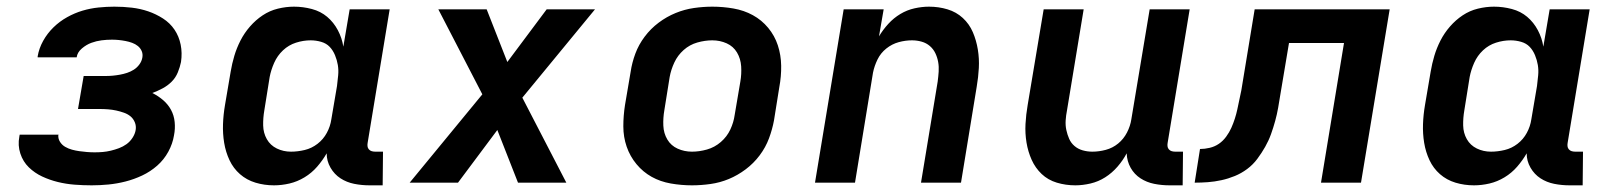

<svg xmlns="http://www.w3.org/2000/svg" viewBox="-20 -548 4840 576"><path d="M255 8Q229 8 203.5 6Q178 4 153.5 -2Q129 -8 106.5 -18.5Q84 -29 66.5 -46Q49 -63 41 -87.5Q33 -112 38 -138L39 -144H156L155 -143Q154 -132 160 -122.5Q166 -113 175.5 -107.5Q185 -102 196 -99Q207 -96 218 -94.5Q229 -93 240.5 -92Q252 -91 264 -91Q276 -91 288 -92Q300 -93 312.5 -96Q325 -99 337 -103.5Q349 -108 359.5 -115.5Q370 -123 377.5 -134.5Q385 -146 387 -158Q389 -170 384.5 -181Q380 -192 371.5 -199Q363 -206 351.5 -210Q340 -214 328.5 -216.5Q317 -219 304.5 -220Q292 -221 280 -221H214L231 -320H297Q308 -320 318.5 -321Q329 -322 340 -324Q351 -326 361.5 -329.5Q372 -333 381.5 -339Q391 -345 398 -354.5Q405 -364 407 -375Q409 -386 405 -395Q401 -404 393.5 -410Q386 -416 376.5 -419.5Q367 -423 356.5 -425Q346 -427 336 -428Q326 -429 316 -429Q300 -429 284.5 -427Q269 -425 254 -419.5Q239 -414 225.5 -402.5Q212 -391 210 -376H93V-379Q97 -403 109.5 -425.5Q122 -448 140.5 -466Q159 -484 181.5 -496.5Q204 -509 227.5 -516Q251 -523 275.5 -525.5Q300 -528 323 -528Q350 -528 375.5 -525Q401 -522 424.5 -514Q448 -506 469 -492.5Q490 -479 503.5 -459Q517 -439 522 -414Q527 -389 523 -362Q520 -347 513.5 -331Q507 -315 495 -303Q483 -291 468 -283Q453 -275 437 -269Q455 -260 469.5 -247.5Q484 -235 493 -218.5Q502 -202 504 -182Q506 -162 502 -142Q498 -117 485 -93Q472 -69 451.5 -51Q431 -33 406.5 -21.5Q382 -10 356.5 -3.5Q331 3 305.5 5.5Q280 8 255 8Z M802 8Q773 8 746.5 0Q720 -8 700 -25.5Q680 -43 668.5 -67.5Q657 -92 652.5 -119.5Q648 -147 649 -175.5Q650 -204 655 -233L672 -333Q676 -357 683 -380.5Q690 -404 701.5 -426.5Q713 -449 730 -468.5Q747 -488 768 -502Q789 -516 813.5 -522Q838 -528 862 -528Q889 -528 915.5 -521Q942 -514 961.5 -497.5Q981 -481 993.5 -457.5Q1006 -434 1010 -408L1029 -520H1149L1083 -120Q1082 -115 1082.5 -109.5Q1083 -104 1086.5 -100Q1090 -96 1095 -94.5Q1100 -93 1106 -93H1129L1128 8H1089Q1065 8 1042.5 3.5Q1020 -1 1001.5 -13Q983 -25 971.5 -45Q960 -65 960 -88Q948 -67 931.5 -48Q915 -29 893.5 -16Q872 -3 848.5 2.5Q825 8 802 8ZM853 -93Q873 -93 894 -98Q915 -103 932.5 -116.5Q950 -130 960.5 -149.5Q971 -169 974 -190L991 -290Q993 -306 994.5 -322Q996 -338 993.5 -353Q991 -368 985 -382.5Q979 -397 969 -407.5Q959 -418 943.5 -422.5Q928 -427 912 -427Q890 -427 868 -420Q846 -413 829 -397Q812 -381 802.5 -359.5Q793 -338 789 -317L773 -217Q769 -194 769.5 -171.5Q770 -149 780.5 -130.5Q791 -112 810.5 -102.5Q830 -93 853 -93Z M1209 0 1427 -265 1295 -520H1440L1502 -362L1620 -520H1765L1547 -255L1679 0H1534L1472 -158L1354 0Z M2056 8Q2024 8 1992.5 2.5Q1961 -3 1935 -17.5Q1909 -32 1889.5 -55.5Q1870 -79 1860 -108Q1850 -137 1850 -169Q1850 -201 1855 -233L1872 -333Q1876 -360 1886 -387Q1896 -414 1914 -438Q1932 -462 1956 -480Q1980 -498 2007 -509Q2034 -520 2062 -524Q2090 -528 2117 -528Q2149 -528 2180.5 -522.5Q2212 -517 2238.5 -502.5Q2265 -488 2284.5 -464.5Q2304 -441 2313.5 -412Q2323 -383 2323.5 -351Q2324 -319 2318 -287L2302 -187Q2297 -160 2287 -133Q2277 -106 2259 -82Q2241 -58 2217 -40Q2193 -22 2166.5 -11Q2140 0 2111.5 4Q2083 8 2056 8ZM2056 -93Q2078 -93 2101 -99.5Q2124 -106 2142.5 -122Q2161 -138 2171 -159.5Q2181 -181 2184 -203L2201 -303Q2205 -326 2203.5 -349Q2202 -372 2191 -390.5Q2180 -409 2160 -418Q2140 -427 2117 -427Q2095 -427 2072 -420.5Q2049 -414 2031 -398Q2013 -382 2003 -360.5Q1993 -339 1989 -317L1973 -217Q1969 -194 1970 -171Q1971 -148 1982 -129.5Q1993 -111 2013 -102Q2033 -93 2056 -93Z M2425 0 2511 -520H2631L2617 -439Q2629 -459 2645 -476.5Q2661 -494 2681 -506Q2701 -518 2723.5 -523Q2746 -528 2767 -528Q2796 -528 2822.5 -520Q2849 -512 2868.5 -494Q2888 -476 2898.5 -451.5Q2909 -427 2913.5 -399.5Q2918 -372 2916.5 -344Q2915 -316 2910 -287L2863 0H2743L2793 -303Q2795 -318 2796 -333Q2797 -348 2794.5 -362Q2792 -376 2786 -388.5Q2780 -401 2769.5 -410Q2759 -419 2745 -423Q2731 -427 2716 -427Q2696 -427 2676 -421.5Q2656 -416 2639 -402.5Q2622 -389 2612.5 -369.5Q2603 -350 2599 -330L2545 0Z M3206 8Q3177 8 3150.5 0Q3124 -8 3105 -26Q3086 -44 3075 -68.5Q3064 -93 3059.5 -120.5Q3055 -148 3056.5 -176Q3058 -204 3063 -233L3111 -520H3231L3181 -217Q3178 -202 3177 -187Q3176 -172 3179 -158Q3182 -144 3187.5 -131.5Q3193 -119 3203.5 -110Q3214 -101 3228 -97Q3242 -93 3257 -93Q3277 -93 3297.5 -98.5Q3318 -104 3334.5 -117.5Q3351 -131 3361 -150.5Q3371 -170 3374 -190L3429 -520H3549L3483 -120Q3482 -115 3482.5 -109.5Q3483 -104 3486.5 -100Q3490 -96 3495 -94.5Q3500 -93 3506 -93H3529L3528 8H3489Q3465 8 3442.5 3.5Q3420 -1 3401.5 -13Q3383 -25 3372 -44.5Q3361 -64 3360 -88Q3349 -67 3332.5 -48Q3316 -29 3295.5 -16Q3275 -3 3251.5 2.5Q3228 8 3206 8Z M3943 0 4012 -419H3847L3821 -264Q3818 -245 3814.5 -225Q3811 -205 3805.5 -185Q3800 -165 3793 -145.5Q3786 -126 3775.5 -107.5Q3765 -89 3752 -71.5Q3739 -54 3721.5 -41Q3704 -28 3684.5 -20Q3665 -12 3644.5 -7.5Q3624 -3 3604 -1.5Q3584 0 3564 0L3580 -101Q3594 -101 3609 -104.5Q3624 -108 3636.5 -116.5Q3649 -125 3658.5 -138Q3668 -151 3674 -164.5Q3680 -178 3684.5 -192Q3689 -206 3692 -220Q3695 -234 3698 -248.5Q3701 -263 3704 -277L3744 -520H4149L4063 0Z M4402 8Q4373 8 4346.5 0Q4320 -8 4300 -25.5Q4280 -43 4268.5 -67.5Q4257 -92 4252.5 -119.5Q4248 -147 4249 -175.5Q4250 -204 4255 -233L4272 -333Q4276 -357 4283 -380.5Q4290 -404 4301.5 -426.5Q4313 -449 4330 -468.5Q4347 -488 4368 -502Q4389 -516 4413.5 -522Q4438 -528 4462 -528Q4489 -528 4515.5 -521Q4542 -514 4561.5 -497.5Q4581 -481 4593.5 -457.5Q4606 -434 4610 -408L4629 -520H4749L4683 -120Q4682 -115 4682.5 -109.5Q4683 -104 4686.5 -100Q4690 -96 4695 -94.5Q4700 -93 4706 -93H4729L4728 8H4689Q4665 8 4642.5 3.5Q4620 -1 4601.5 -13Q4583 -25 4571.5 -45Q4560 -65 4560 -88Q4548 -67 4531.5 -48Q4515 -29 4493.5 -16Q4472 -3 4448.5 2.5Q4425 8 4402 8ZM4453 -93Q4473 -93 4494 -98Q4515 -103 4532.5 -116.5Q4550 -130 4560.5 -149.5Q4571 -169 4574 -190L4591 -290Q4593 -306 4594.5 -322Q4596 -338 4593.5 -353Q4591 -368 4585 -382.5Q4579 -397 4569 -407.5Q4559 -418 4543.5 -422.5Q4528 -427 4512 -427Q4490 -427 4468 -420Q4446 -413 4429 -397Q4412 -381 4402.5 -359.5Q4393 -338 4389 -317L4373 -217Q4369 -194 4369.5 -171.5Q4370 -149 4380.5 -130.5Q4391 -112 4410.5 -102.5Q4430 -93 4453 -93Z"/></svg>

Font: Iosevka Extended
Style: Bold Italic
Weight: 700
Width: 7
Italic angle: -9°
Monospace: yes
Designer: Belleve Invis
Foundry: Belleve Invis
Version: Version 32.5.0; ttfautohint (v1.8.4)